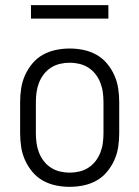

<svg xmlns="http://www.w3.org/2000/svg" viewBox="-20 -716 540 744"><path d="M250 8Q223 8 196.5 2.5Q170 -3 146.5 -16Q123 -29 105.5 -50Q88 -71 77 -95.5Q66 -120 62 -146.5Q58 -173 58 -200V-320Q58 -347 62 -373.5Q66 -400 77 -424.5Q88 -449 105.5 -470Q123 -491 146.5 -504Q170 -517 196.5 -522.5Q223 -528 250 -528Q277 -528 303.5 -522.5Q330 -517 353.5 -504Q377 -491 394.5 -470Q412 -449 423 -424.5Q434 -400 438 -373.5Q442 -347 442 -320V-200Q442 -173 438 -146.5Q434 -120 423 -95.5Q412 -71 394.5 -50Q377 -29 353.5 -16Q330 -3 303.5 2.5Q277 8 250 8ZM250 -47Q269 -47 288 -51.5Q307 -56 323 -66.5Q339 -77 350.5 -92Q362 -107 369 -125Q376 -143 378.5 -162Q381 -181 381 -200V-320Q381 -339 378.5 -358Q376 -377 369 -395Q362 -413 350.5 -428Q339 -443 323 -453.5Q307 -464 288 -468.5Q269 -473 250 -473Q231 -473 212 -468.5Q193 -464 177 -453.5Q161 -443 149.5 -428Q138 -413 131 -395Q124 -377 121.5 -358Q119 -339 119 -320V-200Q119 -181 121.5 -162Q124 -143 131 -125Q138 -107 149.5 -92Q161 -77 177 -66.5Q193 -56 212 -51.5Q231 -47 250 -47ZM100 -644V-696H400V-644Z"/></svg>

Font: Iosevka Fixed Light
Style: Regular
Weight: 300
Monospace: yes
Designer: Belleve Invis
Foundry: Belleve Invis
Version: Version 32.3.0